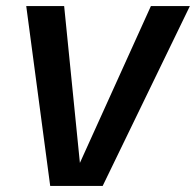

<svg xmlns="http://www.w3.org/2000/svg" viewBox="-20 -613 646 633"><path d="M145.5 0H318.5L606 -593H477.5L243 -75H243.5L191.5 -593H66.5Z"/></svg>

Font: Anybody UltraCondensed Thin Medium
Style: Italic
Weight: 500
Italic angle: -10°
Version: Version 1.111